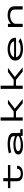

<svg xmlns="http://www.w3.org/2000/svg" viewBox="2838 -3628 801 6517"><g transform="rotate(-90 3238.5 -369.5)"><path d="M345 -189V-419.5H110.5V-500H345V-658.5H451.5V-500H897V-419.5H451.5V-194.5Q451.5 -146 472.8 -117.5Q494 -89 529.2 -76.8Q564.5 -64.5 606.5 -64.5Q647 -64.5 684.2 -76.8Q721.5 -89 745.2 -117Q769 -145 769 -192.5H872Q872 -135.5 848 -96.8Q824 -58 784.2 -34.5Q744.5 -11 696.2 -0.8Q648 9.5 600 9.5Q534.5 9.5 476 -9.2Q417.5 -28 381.2 -71.5Q345 -115 345 -189Z M1562.5 11Q1475 11 1405 -5.5Q1335 -22 1294 -58.2Q1253 -94.5 1253 -154Q1253 -198 1280.8 -228.8Q1308.5 -259.5 1356.5 -278.8Q1404.5 -298 1465.5 -306.8Q1526.5 -315.5 1592 -315.5Q1664 -315.5 1722 -304.2Q1780 -293 1819.5 -278.5Q1859 -264 1875 -254V-308.5Q1875 -344.5 1851.2 -368.5Q1827.5 -392.5 1788 -406.2Q1748.5 -420 1701 -425.8Q1653.5 -431.5 1606.5 -431.5Q1565 -431.5 1520.8 -426.2Q1476.5 -421 1436.8 -413.5Q1397 -406 1368.5 -398.5Q1340 -391 1330 -386.5L1284.5 -467Q1308 -475 1358.5 -485.5Q1409 -496 1476.5 -504Q1544 -512 1619 -512Q1681 -512 1745.2 -503.5Q1809.5 -495 1863.8 -474Q1918 -453 1951.2 -416.2Q1984.5 -379.5 1984.5 -323.5V-80.5H2111V0H1890L1877 -65Q1862 -53.5 1818.5 -35.5Q1775 -17.5 1709.2 -3.2Q1643.5 11 1562.5 11ZM1581.5 -64.5Q1658 -64.5 1719.5 -76.8Q1781 -89 1821.2 -104.2Q1861.5 -119.5 1875 -128.5V-186.5Q1859.5 -195.5 1821 -209Q1782.5 -222.5 1726.2 -233Q1670 -243.5 1601.5 -243.5Q1537 -243.5 1484 -233.8Q1431 -224 1399.5 -204.5Q1368 -185 1368 -155.5Q1368 -122 1399.2 -102Q1430.5 -82 1479.2 -73.2Q1528 -64.5 1581.5 -64.5Z M2403.5 0V-750H2513V-306.5H2714L2975 -500H3115.5L2808 -267.5L3133.5 0H2990.5L2712 -226.5H2513V0Z M3479.5 0V-750H3589V-306.5H3790L4051 -500H4191.5L3884 -267.5L4209.5 0H4066.5L3788 -226.5H3589V0Z M4833 11Q4757.5 11 4687.5 -5.2Q4617.5 -21.5 4561.8 -54.2Q4506 -87 4473.8 -136.2Q4441.5 -185.5 4441.5 -252Q4441.5 -317 4474 -365.5Q4506.5 -414 4562.2 -446.8Q4618 -479.5 4687.8 -495.8Q4757.5 -512 4832 -512Q4907 -512 4975.8 -496Q5044.5 -480 5098.5 -448.2Q5152.5 -416.5 5183.8 -368.8Q5215 -321 5215 -257Q5215 -247 5214 -238.5Q5213 -230 5212 -225H4554Q4565.5 -155.5 4640.5 -112.8Q4715.5 -70 4837.5 -70Q4913.5 -70 4965.2 -82.2Q5017 -94.5 5048.2 -111Q5079.5 -127.5 5094 -141L5201 -79Q5180 -61.5 5128.2 -40.5Q5076.5 -19.5 5000.8 -4.2Q4925 11 4833 11ZM4835 -431.5Q4766.5 -431.5 4708 -416Q4649.5 -400.5 4610 -369.5Q4570.5 -338.5 4557.5 -291.5H5091.5V-294.5Q5091.5 -331 5059.8 -362.2Q5028 -393.5 4970.2 -412.5Q4912.5 -431.5 4835 -431.5Z M5579.5 0V-500H5689V-400Q5738 -451 5814.5 -481.2Q5891 -511.5 5978.5 -511.5Q6040.5 -511.5 6095.8 -499.2Q6151 -487 6193.2 -459Q6235.5 -431 6259.8 -385Q6284 -339 6284 -272V0H6174V-260.5Q6174 -349.5 6115.5 -387.8Q6057 -426 5961.5 -426Q5917.5 -426 5873 -414Q5828.5 -402 5789.8 -379.8Q5751 -357.5 5724.2 -326.5Q5697.5 -295.5 5689 -257.5V0Z"/></g></svg>

Font: Trispace Expanded
Style: Regular
Weight: 400
Width: 7
Designer: Tyler Finck
Foundry: Etcetera Type Company
Version: Version 1.210; ttfautohint (v1.8.3)